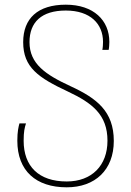

<svg xmlns="http://www.w3.org/2000/svg" viewBox="-20 -790 560 820"><path d="M265 10C386 10 466 -64 466 -188C466 -314 394 -370 281 -422C175 -471 106 -517 106 -610C106 -695 157 -745 261 -745C366 -745 420 -688 420 -611C420 -601 419 -585 417 -577H444C446 -585 447 -602 447 -611C447 -703 380 -770 261 -770C141 -770 79 -711 79 -610C79 -502 144 -458 270 -399C374 -350 439 -300 439 -189C439 -83 372 -15 265 -15C145 -15 81 -80 81 -189C81 -228 85 -244 91 -263H63C59 -248 54 -228 54 -189C54 -60 134 10 265 10Z"/></svg>

Font: Noto Sans Georgian Thin
Style: Regular
Weight: 100
Designer: Monotype Design Team, Akaki Razmadze
Foundry: Google LLC
Version: Version 2.005